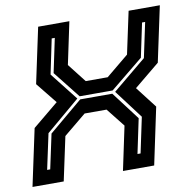

<svg xmlns="http://www.w3.org/2000/svg" viewBox="-91 -779 857 857"><g transform="rotate(-10 338.0 -350.0)"><path d="M-12 0 43 -257.5 160 -354 83.5 -449 137 -700H278.5L238 -508.5L304 -424H403.5L506 -508.5L547 -700H688.5L635 -449L519.5 -354L594 -257.5L539.5 0H398L440 -198.5L373.5 -282.5H274L172 -198.5L129.5 0ZM65.5 -63.5H79.5L113 -220L265.5 -348H411L508 -220L475 -63.5H489L523 -224L425 -354L577.5 -480L611 -638H597L564.5 -484L415 -362H265.5L169 -484L201.5 -638H187.5L154.5 -480L253.5 -354L100 -224Z"/></g></svg>

Font: Tourney Thin
Style: Italic
Weight: 100
Italic angle: -12°
Designer: Tyler Finck
Foundry: Etcetera Type Co
Version: Version 1.015